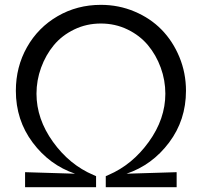

<svg xmlns="http://www.w3.org/2000/svg" viewBox="-20 -784 845 804"><path d="M46.4 -403.8Q46.4 -503.9 93 -586.4Q139.6 -668.9 221.4 -716.3Q303.2 -763.7 402.3 -763.7Q477.1 -763.7 543.2 -735.8Q609.4 -708 656.5 -659.9Q703.6 -611.8 731.2 -545.2Q758.8 -478.5 758.8 -403.8Q758.8 -281.2 688 -187Q617.2 -92.8 509.8 -56.6L719.7 -63V0H422.9V-46.4L434.1 -51.3Q533.7 -93.8 603 -189.9Q672.4 -286.1 672.4 -391.6Q672.4 -447.8 653.1 -500.7Q633.8 -553.7 599.6 -594.7Q565.4 -635.7 513.9 -660.6Q462.4 -685.5 402.3 -685.5Q342.3 -685.5 290.8 -660.6Q239.3 -635.7 205.3 -594.7Q171.4 -553.7 152.1 -500.7Q132.8 -447.8 132.8 -391.6Q132.8 -286.1 201.9 -189.9Q271 -93.8 371.1 -51.3L382.3 -46.4V0H85V-63L294.4 -56.6Q187.5 -92.8 116.9 -187Q46.4 -281.2 46.4 -403.8Z"/></svg>

Font: Spartan MB Med
Style: Regular
Weight: 500
Designer: Matt Bailey, Mirko Velimirovic
Foundry: Matt Bailey
Version: Version 1.005